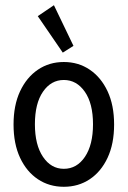

<svg xmlns="http://www.w3.org/2000/svg" viewBox="-20 -708 490 737"><path d="M225 9Q169 9 125.5 -20Q82 -49 57 -102.5Q32 -156 32 -230Q32 -304 57 -357.5Q82 -411 125.5 -440.5Q169 -470 225 -470Q281 -470 324.5 -440.5Q368 -411 393 -357.5Q418 -304 418 -230Q418 -156 393 -102.5Q368 -49 324.5 -20Q281 9 225 9ZM225 -60Q275 -60 306 -106Q337 -152 337 -231Q337 -311 305.5 -356Q274 -401 225 -401Q176 -401 145 -356Q114 -311 114 -231Q114 -152 145 -106Q176 -60 225 -60ZM221 -506 125 -646 187 -688 262 -532Z"/></svg>

Font: Inconsolata SemiCondensed Medium
Style: Regular
Weight: 500
Width: 4
Monospace: yes
Designer: Raph Levien, Cyreal, Brenton Simpson
Foundry: Raph Levien, Cyreal, Google
Version: Version 3.001; ttfautohint (v1.8.2.53-6de2)